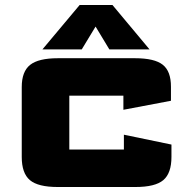

<svg xmlns="http://www.w3.org/2000/svg" viewBox="-20 -744 757 769"><path d="M67.1 -115.5V-395.3Q67.1 -457.6 100.7 -484.2Q134.3 -510.8 212 -510.8H520.8Q599.2 -510.8 632.1 -484.5Q665 -458.2 664.7 -396.3V-340.4L474.2 -304.3V-360.7Q474.2 -360.7 474.2 -360.7Q474.2 -360.7 474.2 -360.7H257.6Q257.6 -360.7 257.6 -360.7Q257.6 -360.7 257.6 -360.7V-145.1Q257.6 -145.1 257.6 -145.1Q257.6 -145.1 257.6 -145.1H476.2Q476.2 -145.1 476.2 -145.1Q476.2 -145.1 476.2 -145.1V-204.5L666.7 -165V-115.5Q666.7 -50.2 634.1 -22.6Q601.5 5 522.3 5H211.5Q132.3 5 99.7 -22.6Q67.1 -50.2 67.1 -115.5ZM149.9 -546.1 299 -724H430.4L579 -546.1H418L362.8 -637.6L307.4 -546.1Z"/></svg>

Font: Science Gothic
Style: Regular
Weight: 400
Designer: Thomas Phinney, Vassil Kateliev, Brandon Buerkle
Foundry: Font Detective LLC
Version: Version 1.018